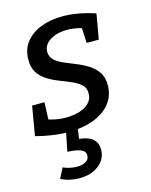

<svg xmlns="http://www.w3.org/2000/svg" viewBox="-117 -616 731 931"><g transform="rotate(-15 248.5 -150.0)"><path d="M172 10Q134 10 92 4Q50 -2 9 -13L34 -160H96L92 -57L79 -79Q101 -71 125.5 -66Q150 -61 177 -61Q215 -61 246 -70.5Q277 -80 295.5 -99Q314 -118 314 -146Q315 -173 297.5 -189.5Q280 -206 252.5 -218Q225 -230 193.5 -242Q162 -254 134.5 -271Q107 -288 90 -314Q73 -340 74 -381Q74 -431 102.5 -467Q131 -503 179.5 -521.5Q228 -540 289 -540Q327 -540 368 -532.5Q409 -525 451 -511L429 -385H368L364 -470L382 -453Q359 -463 335 -467Q311 -471 291 -471Q257 -471 230.5 -461Q204 -451 188.5 -434.5Q173 -418 172 -394Q172 -368 189 -351.5Q206 -335 234 -323Q262 -311 293.5 -298.5Q325 -286 352.5 -268.5Q380 -251 397.5 -225Q415 -199 414 -158Q413 -106 382 -68Q351 -30 296 -10Q241 10 172 10ZM166 240Q143 240 119.5 235Q96 230 73 219L99 168Q134 183 169 183Q194 183 212 173Q230 163 230 142Q230 120 205 111Q180 102 141 101L161 0H220L212 55Q260 60 281 80Q302 100 302 132Q302 165 283.5 189.5Q265 214 234.5 227Q204 240 166 240Z"/></g></svg>

Font: Bitter Thin Medium
Style: Italic
Weight: 500
Italic angle: -9°
Version: Version 3.021